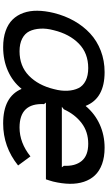

<svg xmlns="http://www.w3.org/2000/svg" viewBox="250 -930 690 1230"><g transform="rotate(90 595.0 -315.0)"><path d="M550.8 -314.9Q563.5 -362.3 561.3 -402.6Q559.1 -442.9 544.7 -472.4Q530.3 -502 497.3 -518.6Q464.4 -535.2 416 -535.2Q320.8 -535.2 259.5 -475.1Q198.2 -415 173.8 -314.9Q161.1 -268.1 163.6 -227.8Q166 -187.5 180.4 -158.2Q194.8 -128.9 227.5 -112.1Q260.3 -95.2 308.1 -95.2Q403.3 -95.2 464.8 -155Q526.4 -214.8 550.8 -314.9ZM664.1 -366.2H1051.8L1042 -378.9Q1045.9 -451.2 1011.2 -493.2Q976.6 -535.2 900.9 -535.2Q824.2 -535.2 768.6 -492.9Q712.9 -450.7 680.2 -378.9ZM1143.1 -310.1Q1141.1 -301.8 1136.5 -287.8Q1131.8 -273.9 1128.9 -264.2H637.2L647 -252Q639.2 -95.2 796.9 -95.2Q894.5 -95.2 981.9 -165L1040 -85.9Q920.9 9.8 771 9.8Q599.6 9.8 549.8 -107.9L547.9 -106.9Q502.9 -51.3 434.3 -20.8Q365.7 9.8 282.2 9.8Q223.1 9.8 178.2 -6.1Q133.3 -22 105.2 -50.8Q77.1 -79.6 62.7 -119.9Q48.3 -160.2 48.8 -209.2Q49.3 -258.3 63 -314.9Q80.6 -385.7 113.8 -444.6Q147 -503.4 194.3 -547.4Q241.7 -591.3 305.2 -615.7Q368.7 -640.1 441.9 -640.1Q610.4 -640.1 658.2 -519Q659.2 -520 660.2 -520Q709 -578.1 777.6 -609.1Q846.2 -640.1 926.8 -640.1Q985.8 -640.1 1030.8 -623.8Q1075.7 -607.4 1103.3 -578.1Q1130.9 -548.8 1144.5 -507.6Q1158.2 -466.3 1157.5 -416.7Q1156.7 -367.2 1143.1 -310.1Z"/></g></svg>

Font: Sinkin Sans 500 Medium Italic
Style: Regular
Weight: 500
Italic angle: -112°
Designer: Keith Bates
Foundry: K-Type
Version: Sinkin Sans (version 1.0)  by Keith Bates   •   © 2014   www